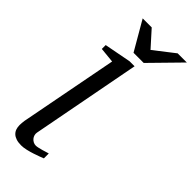

<svg xmlns="http://www.w3.org/2000/svg" viewBox="-305 -999 1056 1056"><g transform="rotate(45 223.0 -471.5)"><path d="M263.2 -25.9Q257.3 -23.4 241.2 -17.3Q225.1 -11.2 205.1 -4.6Q185.1 2 163.3 7.1Q141.6 12.2 124 12.2Q101.1 12.2 85 6.8Q68.8 1.5 58.6 -8.3Q48.3 -18.1 43.7 -31.5Q39.1 -44.9 39.1 -61Q39.1 -76.2 42 -96.2L151.9 -668L63 -676.8V-707L219.2 -736.8H257.8L136.2 -99.1Q134.3 -88.9 137.2 -78.9Q140.1 -68.8 146.5 -61.3Q152.8 -53.7 162.1 -48.8Q171.4 -43.9 182.1 -43.9Q189.5 -43.9 201.4 -46.6Q213.4 -49.3 225.6 -52.7Q237.8 -56.2 248.3 -59.6Q258.8 -63 263.2 -64ZM280.3 -785.2H201.2L103 -954.6H173.3L256.3 -862.3L375 -954.6H446.3Z"/></g></svg>

Font: Charis SIL Phon
Style: Italic
Weight: 400
Italic angle: -11°
Foundry: SIL International
Version: Version 5.000